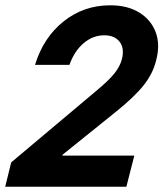

<svg xmlns="http://www.w3.org/2000/svg" viewBox="-38 -705 617 725"><path d="M-18.3 0 4.2 -91.7 324.2 -360.8Q372.5 -400.8 394.2 -427.9Q415.8 -455 422.5 -482.5Q432.5 -522.5 413.8 -547.1Q395 -571.7 355.8 -571.7Q312.5 -571.7 277.5 -541.7Q242.5 -511.7 224.2 -460H94.2Q125.8 -563.3 202.1 -624.2Q278.3 -685 378.3 -685Q443.3 -685 487.5 -657.9Q531.7 -630.8 549.6 -584.2Q567.5 -537.5 551.7 -477.5Q540 -428.3 505.4 -384.2Q470.8 -340 399.2 -282.5L198.3 -120.8L197.5 -117.5H469.2L439.2 0Z"/></svg>

Font: Funnel Sans
Style: Bold Italic
Weight: 700
Italic angle: -14.036°
Designer: NORD ID, Kristian Moeller
Foundry: Dicotype
Version: Version 1.000